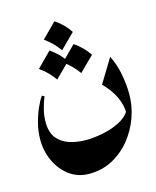

<svg xmlns="http://www.w3.org/2000/svg" viewBox="-93 -469 582 715"><g transform="rotate(-15 198.0 -111.5)"><path d="M351.1 -221.7Q369.6 -184.1 376.7 -143.6Q383.8 -103 383.8 -69.3Q383.8 -23.9 368.2 20Q352.5 64 323.2 100.1Q293.9 136.2 253.7 157.7Q213.4 179.2 164.1 179.2Q120.6 179.2 88.1 155.3Q55.7 131.3 37.6 92.5Q19.5 53.7 19.5 9.3Q19.5 -22 27.3 -52.7Q35.2 -83.5 46.4 -108.6Q57.6 -133.8 67.9 -147.5L76.7 -143.1Q67.9 -121.1 61.8 -97.2Q55.7 -73.2 55.7 -48.3Q55.7 -9.3 73.5 13.2Q91.3 35.6 121.1 45.2Q150.9 54.7 186 54.7Q212.9 54.7 247.6 48.1Q282.2 41.5 312.7 26.6Q343.3 11.7 357.4 -12.2L355 -2.4Q355.5 -67.4 294.9 -129.4ZM184.6 -403.3Q218.8 -380.4 240.7 -347.2L184.6 -291.5Q162.6 -323.2 128.9 -347.2ZM138.7 -302.7Q172.9 -279.8 194.8 -246.6L138.7 -190.9Q116.7 -222.7 83 -246.6ZM231.4 -302.7Q265.6 -279.8 287.6 -246.6L231.4 -190.9Q209.5 -222.7 175.8 -246.6Z"/></g></svg>

Font: Lateef
Style: Bold
Weight: 700
Designer: SIL International
Foundry: SIL International
Version: Version 4.200